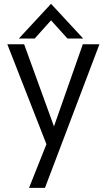

<svg xmlns="http://www.w3.org/2000/svg" viewBox="-20 -746 528 982"><path d="M210 215H128.5L217.5 -8.5L17.5 -519.5H103.5L256 -99.5L403.5 -519.5H488.5ZM405.5 -549H325L241 -642L157.5 -549H76.5L241 -726.5Z"/></svg>

Font: Acari Sans
Style: Regular
Weight: 400
Designer: Alfredo Marco Pradil and Stefan Peev (font) & Cristiano Sobral (main changes)
Foundry: Alfredo Marco Pradil and Stefan Peev (font) & Cristiano Sobral (main changes)
Version: Version 1.063; ttfautohint (v1.8.3)